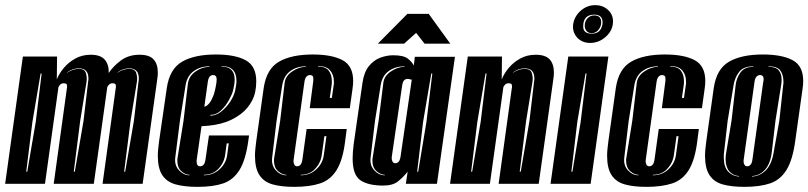

<svg xmlns="http://www.w3.org/2000/svg" viewBox="-29 -715 3145 747"><path d="M-9 0 60 -495H193L192 -406Q201 -429 219.5 -451Q238 -473 264.5 -487.5Q291 -502 324 -502Q362 -502 378.5 -483Q395 -464 394 -431Q411 -457 441 -479.5Q471 -502 514 -502Q552 -502 568.5 -484Q585 -466 585 -433Q585 -427 584.5 -421Q584 -415 583 -408L526 0H370L421 -370Q422 -373 422 -375.5Q422 -378 422 -379Q422 -387 418.5 -389Q415 -391 408 -391Q400 -391 394 -384.5Q388 -378 388 -373L336 0H180L231 -370Q232 -373 232 -375.5Q232 -378 232 -379Q232 -387 228.5 -389Q225 -391 218 -391Q210 -391 204 -384.5Q198 -378 198 -373L146 0ZM258 -47H262L296 -245L314 -399Q315 -402 315 -405Q315 -408 315 -410Q315 -449 278 -449Q253 -449 233 -434L232 -432Q254 -447 278 -447Q300 -447 305 -431Q310 -415 308 -399L283 -245ZM454 -47H458L492 -245L510 -399Q511 -402 511 -405Q511 -408 511 -410Q511 -449 474 -449Q449 -449 429 -434L428 -432Q450 -447 474 -447Q496 -447 501 -431Q506 -415 504 -399L479 -245ZM73 -47H77L110 -240L133 -429H129L97 -240Z M740 12Q689 12 654.5 2.5Q620 -7 602.5 -33.5Q585 -60 585 -109Q585 -122 586.5 -136Q588 -150 590 -166L620 -373Q631 -447 679.5 -475Q728 -503 811 -503Q886 -503 927 -480.5Q968 -458 968 -399Q968 -354 951.5 -323Q935 -292 908.5 -272Q882 -252 852 -241Q830 -233 805.5 -229Q781 -225 755 -224L737 -98Q736 -95 736 -92Q736 -89 736 -86Q736 -68 750 -68Q758 -68 763.5 -74.5Q769 -81 771 -98L784 -188H940L937 -167Q927 -93 903 -54Q879 -15 839.5 -1.5Q800 12 740 12ZM789 -265Q811 -265 831 -280.5Q851 -296 866 -318.5Q881 -341 886 -363Q888 -374 889.5 -383Q891 -392 891 -400Q891 -458 833 -458V-456Q884 -456 884 -405Q884 -388 878 -364Q875 -350 862.5 -327Q850 -304 831.5 -286Q813 -268 790 -268ZM708 -33V-35Q692 -35 676.5 -49Q661 -63 661 -89Q661 -92 661 -95Q661 -98 662 -102L685 -245L702 -389Q706 -419 732 -437Q758 -455 786 -455V-457Q751 -457 725 -438.5Q699 -420 693 -383L671 -245L653 -103Q649 -72 667.5 -52.5Q686 -33 708 -33ZM766 -300Q775 -301 785 -313Q793 -322 800.5 -341Q808 -360 813 -393Q813 -397 813.5 -400Q814 -403 814 -405Q814 -411 812 -417Q808 -423 800 -423Q792 -423 786.5 -416.5Q781 -410 779 -393ZM764 -33Q800 -33 825.5 -56.5Q851 -80 855 -113L861 -157H853L847 -113Q843 -82 821 -58.5Q799 -35 764 -35Z M1116 12Q1066 12 1032 2.5Q998 -7 980.5 -33.5Q963 -60 963 -109Q963 -122 964.5 -136Q966 -150 968 -166L997 -373Q1008 -447 1056.5 -475Q1105 -503 1188 -503Q1262 -503 1303.5 -481Q1345 -459 1345 -400Q1345 -394 1344.5 -387.5Q1344 -381 1343 -373L1332 -294H1176L1189 -393Q1190 -398 1190 -402Q1190 -406 1190 -409Q1190 -415 1189 -417Q1185 -423 1177 -423Q1169 -423 1163 -416.5Q1157 -410 1155 -393L1114 -98Q1113 -94 1113 -87Q1113 -80 1116 -75Q1119 -68 1127 -68Q1135 -68 1140.5 -74.5Q1146 -81 1148 -98L1164 -213H1320L1314 -167Q1305 -93 1281 -54Q1257 -15 1216.5 -1.5Q1176 12 1116 12ZM1254 -334H1262L1269 -382Q1270 -386 1270 -390Q1270 -394 1270 -398Q1270 -424 1255.5 -441Q1241 -458 1209 -458L1208 -456Q1238 -456 1250 -440Q1262 -424 1262 -400Q1262 -396 1262 -391.5Q1262 -387 1261 -382ZM1085 -33V-35Q1069 -35 1053 -49Q1037 -63 1037 -89Q1037 -92 1037 -95.5Q1037 -99 1038 -102L1061 -245L1078 -389Q1080 -418 1107 -436.5Q1134 -455 1161 -455V-457Q1126 -457 1100.5 -438.5Q1075 -420 1069 -383L1047 -245L1030 -103Q1026 -72 1044 -52.5Q1062 -33 1085 -33ZM1141 -33Q1177 -33 1202 -56.5Q1227 -80 1231 -113L1241 -185H1233L1223 -113Q1219 -82 1197.5 -58.5Q1176 -35 1141 -35Z M1462 7Q1404 7 1373.5 -13.5Q1343 -34 1343 -98Q1343 -111 1344 -124.5Q1345 -138 1347 -154L1381 -391Q1387 -434 1406 -457.5Q1425 -481 1450.5 -490.5Q1476 -500 1501 -500Q1541 -500 1557.5 -487Q1574 -474 1581 -460L1585 -494H1741L1671 0H1550L1557 -47Q1541 -27 1520.5 -10Q1500 7 1462 7ZM1468 -33V-35Q1452 -35 1436 -49Q1420 -63 1420 -89Q1420 -92 1420 -95.5Q1420 -99 1421 -102L1444 -245L1462 -389Q1464 -418 1491 -436.5Q1518 -455 1545 -455V-457Q1510 -457 1484 -439Q1458 -421 1452 -383L1430 -245L1413 -103Q1409 -72 1427 -52.5Q1445 -33 1468 -33ZM1594 -47H1598L1630 -240L1653 -429H1649L1617 -240ZM1509 -80Q1517 -80 1522.5 -86.5Q1528 -93 1530 -110L1573 -405L1568 -406Q1565 -407 1562 -407.5Q1559 -408 1556 -408Q1548 -408 1542.5 -401.5Q1537 -395 1535 -378L1496 -110Q1495 -106 1495 -99Q1495 -92 1498 -87Q1501 -80 1509 -80ZM1441 -545 1556 -661H1639L1723 -545H1623L1590 -587L1543 -545Z M1722 0 1791 -495H1924L1923 -406Q1932 -429 1950.5 -451Q1969 -473 1995.5 -487.5Q2022 -502 2055 -502Q2093 -502 2109.5 -484Q2126 -466 2126 -433Q2126 -427 2125.5 -421Q2125 -415 2124 -408L2067 0H1911L1962 -370Q1963 -373 1963 -375.5Q1963 -378 1963 -379Q1963 -387 1959.5 -389Q1956 -391 1949 -391Q1941 -391 1935 -384.5Q1929 -378 1929 -373L1877 0ZM1993 -47H1997L2031 -245L2049 -399Q2050 -402 2050 -405Q2050 -408 2050 -410Q2050 -449 2013 -449Q1988 -449 1968 -434L1967 -432Q1989 -447 2013 -447Q2035 -447 2040 -431Q2045 -415 2043 -399L2018 -245ZM1804 -47H1808L1841 -240L1864 -429H1860L1828 -240Z M2267 -548Q2235 -548 2216 -569.5Q2197 -591 2201 -621Q2206 -652 2230.5 -673.5Q2255 -695 2287 -695Q2316 -695 2336 -677Q2356 -659 2356 -632Q2356 -598 2329 -573Q2302 -548 2267 -548ZM2273 -584Q2309 -584 2315 -621Q2319 -658 2283 -658Q2240 -658 2240 -612Q2240 -584 2273 -584ZM2273 -586Q2260 -586 2253 -594.5Q2246 -603 2246 -615Q2246 -632 2256.5 -643.5Q2267 -655 2283 -655Q2310 -655 2310 -628Q2310 -612 2299.5 -599Q2289 -586 2273 -586ZM2113 0 2182 -495H2338L2269 0ZM2194 -47H2198L2230 -240L2253 -429H2249L2217 -240Z M2486 12Q2436 12 2402 2.5Q2368 -7 2350.5 -33.5Q2333 -60 2333 -109Q2333 -122 2334.5 -136Q2336 -150 2338 -166L2367 -373Q2378 -447 2426.5 -475Q2475 -503 2558 -503Q2632 -503 2673.5 -481Q2715 -459 2715 -400Q2715 -394 2714.5 -387.5Q2714 -381 2713 -373L2702 -294H2546L2559 -393Q2560 -398 2560 -402Q2560 -406 2560 -409Q2560 -415 2559 -417Q2555 -423 2547 -423Q2539 -423 2533 -416.5Q2527 -410 2525 -393L2484 -98Q2483 -94 2483 -87Q2483 -80 2486 -75Q2489 -68 2497 -68Q2505 -68 2510.5 -74.5Q2516 -81 2518 -98L2534 -213H2690L2684 -167Q2675 -93 2651 -54Q2627 -15 2586.5 -1.5Q2546 12 2486 12ZM2624 -334H2632L2639 -382Q2640 -386 2640 -390Q2640 -394 2640 -398Q2640 -424 2625.5 -441Q2611 -458 2579 -458L2578 -456Q2608 -456 2620 -440Q2632 -424 2632 -400Q2632 -396 2632 -391.5Q2632 -387 2631 -382ZM2455 -33V-35Q2439 -35 2423 -49Q2407 -63 2407 -89Q2407 -92 2407 -95.5Q2407 -99 2408 -102L2431 -245L2448 -389Q2450 -418 2477 -436.5Q2504 -455 2531 -455V-457Q2496 -457 2470.5 -438.5Q2445 -420 2439 -383L2417 -245L2400 -103Q2396 -72 2414 -52.5Q2432 -33 2455 -33ZM2511 -33Q2547 -33 2572 -56.5Q2597 -80 2601 -113L2611 -185H2603L2593 -113Q2589 -82 2567.5 -58.5Q2546 -35 2511 -35Z M2867 12Q2817 12 2783 2.5Q2749 -7 2731.5 -33.5Q2714 -60 2714 -109Q2714 -122 2715.5 -136Q2717 -150 2719 -166L2748 -373Q2759 -447 2807.5 -475Q2856 -503 2939 -503Q3013 -503 3054.5 -481Q3096 -459 3096 -400Q3096 -394 3095.5 -387.5Q3095 -381 3094 -373L3065 -167Q3055 -93 3031 -54Q3007 -15 2967 -1.5Q2927 12 2867 12ZM2846 -28V-30Q2822 -32 2808 -49Q2794 -66 2794 -97Q2794 -110 2797 -125L2817 -245L2833 -383Q2836 -411 2852 -433Q2868 -455 2902 -455V-457Q2864 -457 2847 -435.5Q2830 -414 2825 -383L2802 -245L2788 -122Q2787 -117 2787 -112.5Q2787 -108 2787 -103Q2787 -66 2803.5 -48Q2820 -30 2846 -28ZM2897 -28Q2928 -30 2950.5 -52.5Q2973 -75 2981 -122L3003 -245L3018 -383Q3019 -387 3019 -390.5Q3019 -394 3019 -398Q3019 -424 3007 -440.5Q2995 -457 2961 -457V-455Q2990 -455 3001 -441Q3012 -427 3012 -405Q3012 -400 3011.5 -394.5Q3011 -389 3010 -383L2988 -245L2974 -125Q2969 -80 2948.5 -56Q2928 -32 2897 -30ZM2878 -68Q2886 -68 2891.5 -74.5Q2897 -81 2899 -98L2940 -393Q2941 -398 2941.5 -401Q2942 -404 2942 -407Q2942 -413 2940 -417Q2936 -423 2928 -423Q2920 -423 2914 -416.5Q2908 -410 2906 -393L2865 -98Q2864 -94 2864 -87Q2864 -80 2867 -75Q2870 -68 2878 -68Z"/></svg>

Font: Alumni Sans Inline One
Style: Italic
Weight: 400
Italic angle: -8°
Designer: Robert E. Leuschke
Foundry: Robert E. Leuschke
Version: Version 1.100; ttfautohint (v1.8.3)